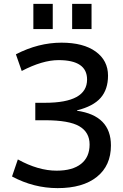

<svg xmlns="http://www.w3.org/2000/svg" viewBox="-20 -960 634 990"><path d="M352 -810V-940H452V-810ZM152 -810V-940H252V-810ZM272 -80Q354 -80 398 -115Q442 -150 442 -215Q442 -278 389 -309Q336 -340 212 -340H162V-430H212Q429 -430 429 -550Q429 -650 282 -650Q199 -650 92 -594L62 -680Q178 -740 297 -740Q410 -740 473.5 -694Q537 -648 537 -570Q537 -499 499 -455.5Q461 -412 377 -391V-389Q552 -364 552 -210Q552 -106 479.5 -48Q407 10 277 10Q154 10 42 -50L72 -138Q177 -80 272 -80Z"/></svg>

Font: M PLUS 1p Medium
Style: Regular
Weight: 500
Version: Version 1.062